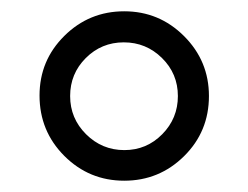

<svg xmlns="http://www.w3.org/2000/svg" viewBox="-20 -760 440 340"><path d="M350 -590Q350 -652 306 -696Q262 -740 200 -740Q137.8 -740 93.9 -696.4Q50 -652.9 50 -590.8Q50 -527.9 93.9 -483.9Q137.8 -440 200 -440Q262 -440 306 -483.5Q350 -527 350 -590ZM104.2 -589.9Q104.2 -629.5 131.9 -657.2Q159.7 -685 199.2 -685Q238.8 -685 266.9 -657.2Q295 -629.5 295 -589.9Q295 -550.4 267.3 -522.3Q239.6 -494.2 200.2 -494.2Q160.7 -494.2 132.4 -522.3Q104.2 -550.4 104.2 -589.9Z"/></svg>

Font: Secuela Light
Style: Regular
Weight: 300
Designer: Fernando Haro
Foundry: deFharo
Version: Version 1.708